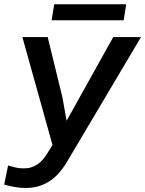

<svg xmlns="http://www.w3.org/2000/svg" viewBox="-21 -888 694 918"><path d="M277.8 -420.9 297.4 -310.5 520.5 -710.9H653.3L305.7 -125Q288.6 -94.7 268.3 -69.6Q248 -44.4 223.1 -26.6Q198.2 -8.8 168 1Q137.7 10.7 101.1 10.7Q74.7 10.7 49.3 6.1Q23.9 1.5 -1 -5.4L17.6 -96.7Q35.2 -91.3 53.2 -87.2Q71.3 -83 89.8 -83Q109.9 -82.5 126.5 -87.4Q143.1 -92.3 157.2 -101.6Q171.4 -110.8 182.9 -124Q194.3 -137.2 204.1 -153.3L230 -194.8L85.9 -710.9H207ZM570.3 -791H225.6L238.3 -867.7H582.5Z"/></svg>

Font: Roboto Mono Medium
Style: Italic
Weight: 500
Designer: Google
Version: Version 2.000985; 2015; ttfautohint (v1.3)